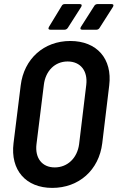

<svg xmlns="http://www.w3.org/2000/svg" viewBox="-20 -908 574 937"><path d="M226 -763H295C301 -763 307 -766 311 -772L376 -874C381 -882 379 -888 370 -888H295C289 -888 284 -885 281 -879L219 -777C214 -768 217 -763 226 -763ZM381 -763H451C456 -763 463 -766 466 -772L531 -874C536 -882 534 -888 525 -888H455C450 -888 443 -885 440 -879L375 -777C370 -769 372 -763 381 -763ZM235 9C365 9 463 -78 479 -209L513 -491C529 -621 453 -708 323 -708C194 -708 97 -621 81 -491L46 -209C30 -78 106 9 235 9ZM247 -91C185 -91 150 -137 158 -204L194 -494C202 -562 248 -608 310 -608C373 -608 409 -562 401 -494L366 -204C357 -137 310 -91 247 -91Z"/></svg>

Font: Barlow Semi Condensed SemiBold
Style: Italic
Weight: 600
Width: 4
Italic angle: -7°
Designer: Jeremy Tribby
Foundry: Tribby Type
Version: Version 1.422;hotconv 1.0.109;makeotfexe 2.5.65596